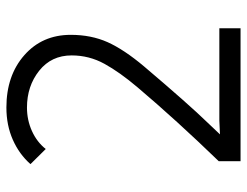

<svg xmlns="http://www.w3.org/2000/svg" viewBox="-108 -682 790 615"><g transform="rotate(-90 287.5 -375.0)"><path d="M417 -541Q417 -606 367.9 -645Q318.8 -684.1 250 -684.1Q210 -684.1 174.8 -668.2Q139.6 -652.3 117.2 -624L68.8 -672.9Q100.6 -709 147 -729.5Q193.4 -750 250 -750Q352.5 -750 417.7 -692.6Q482.9 -635.3 482.9 -543.9Q482.9 -478.5 459.5 -426Q436 -373.5 381.8 -309.1Q258.3 -163.6 202.1 -106L164.1 -65.9L208 -67.9H503.9V0H78.1V-69.8Q210 -206.1 314.9 -330.1Q363.3 -387.2 390.1 -436Q417 -484.9 417 -541Z"/></g></svg>

Font: Kreadon
Style: Regular
Weight: 400
Designer: kohakuno
Foundry: StudioGnu
Version: Version 1.000;Glyphs 3.1.2 (3151)